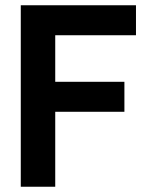

<svg xmlns="http://www.w3.org/2000/svg" viewBox="-20 -710 567 730"><path d="M190 -576V-399H453V-285H190V0H59V-690H497V-576Z"/></svg>

Font: D-DIN
Style: DIN-Bold
Weight: 700
Designer: Charles Nix
Foundry: Datto Inc.
Version: Version 1.00